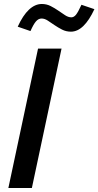

<svg xmlns="http://www.w3.org/2000/svg" viewBox="-20 -944 494 964"><path d="M22 0 171 -700H289L140 0ZM133 -788 69 -810Q95 -867 125.5 -895.5Q156 -924 190 -924Q214 -924 234.5 -913.5Q255 -903 273 -890.5Q291 -878 307 -867.5Q323 -857 338 -857Q351 -857 361.5 -870Q372 -883 389 -920L454 -898Q428 -842 398.5 -813.5Q369 -785 336 -785Q312 -785 291.5 -795.5Q271 -806 253.5 -818Q236 -830 220 -840.5Q204 -851 189 -851Q173 -851 160.5 -836.5Q148 -822 133 -788Z"/></svg>

Font: Red Hat Text Medium
Style: Italic
Weight: 500
Italic angle: -12°
Designer: Pentagram / MCKL
Foundry: Pentagram / MCKL
Version: Version 1.003; Red Hat Text Medium Italic